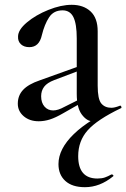

<svg xmlns="http://www.w3.org/2000/svg" viewBox="-20 -497 525 798"><path d="M365 7Q341 7 320 -21Q299 -49 299 -107V-337Q299 -398 285 -426Q271 -454 240 -454Q203 -454 184 -425Q165 -396 154 -351Q143 -301 102 -301Q80 -301 67 -313Q54 -325 55 -345Q55 -373 92 -404Q129 -435 181.5 -456Q234 -477 278 -477Q327 -477 356.5 -449.5Q386 -422 386 -367V-141Q386 -85 401 -67Q416 -49 443 -49Q456 -49 477 -57L479 -58Q483 -58 484.5 -53Q486 -48 482 -47L373 5Q369 7 365 7ZM54 -66Q54 -100 76 -123.5Q98 -147 145 -163L326 -228L329 -211L205 -164Q176 -153 163.5 -136.5Q151 -120 151 -97Q151 -70 165 -54Q179 -38 201 -38Q221 -38 248 -53L336 -97L337 -80L242 -26Q211 -8 187.5 -0.5Q164 7 141 7Q103 7 78.5 -14Q54 -35 54 -66ZM305 152Q305 245 385 245Q403 245 416 240.5Q429 236 443 228H445Q448 228 450.5 231Q453 234 450 236Q395 281 333 281Q280 281 251.5 255Q223 229 223 185Q223 122 287 60Q351 -2 475 -56L482 -47Q384 0 344.5 44.5Q305 89 305 152Z"/></svg>

Font: Cormorant Unicase SemiBold
Style: Regular
Weight: 600
Designer: Christian Thalmann (Catharsis Fonts)
Foundry: Catharsis Fonts
Version: Version 4.000